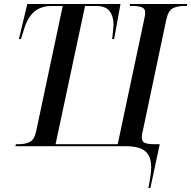

<svg xmlns="http://www.w3.org/2000/svg" viewBox="-20 -734 960 964"><path d="M725 210Q739 141 739 105Q739 51 709.5 25.5Q680 0 610 0H57L60 -10H75Q107 -10 130 -21.5Q153 -33 162 -77L295 -704H241Q184 -704 150.5 -674Q117 -644 100 -585L85 -538H75L117 -714H585L553 -538H543Q546 -564 548 -582.5Q550 -601 550 -610Q550 -652 530.5 -678Q511 -704 460 -704H407L259 -10H571L704 -637Q709 -659 709 -670Q709 -691 692 -697.5Q675 -704 645 -704H631L633 -714H920L918 -704H903Q871 -704 848 -692.5Q825 -681 815 -636L697 -77Q694 -67 693 -58.5Q692 -50 692 -44Q692 -22 708.5 -16Q725 -10 756 -10H782L735 210Z"/></svg>

Font: Noto Serif Display SemiCondensed Medium
Style: Italic
Weight: 500
Width: 4
Italic angle: -12°
Designer: Monotype Design Team
Foundry: Monotype Imaging Inc.
Version: Version 2.009